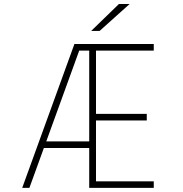

<svg xmlns="http://www.w3.org/2000/svg" viewBox="-20 -914 890 934"><path d="M414 0V-668H347L364 -700H728V-668H447V-360H694V-328H447V-32H728V0ZM180 -194 197 -226H428L424 -194ZM88 0 342 -700H377L123 0ZM464.5 -763.5H423.5L558.5 -894.5H610.5Z"/></svg>

Font: Trispace Thin Thin
Style: Regular
Weight: 250
Version: Version 1.210